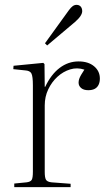

<svg xmlns="http://www.w3.org/2000/svg" viewBox="-20 -774 454 794"><path d="M39 0V-15L90 -20Q106 -22 111 -30Q116 -38 116 -64V-421Q116 -458 110 -470Q104 -482 83 -483L35 -488L36 -502L159 -514L164 -509L165 -415H167Q191 -466 226.5 -493Q262 -520 305 -520Q345 -520 369 -500Q393 -480 393 -449Q393 -434 387.5 -423Q382 -412 371.5 -406.5Q361 -401 345 -401Q326 -401 315.5 -410Q305 -419 305 -432Q305 -440 307.5 -447.5Q310 -455 315.5 -464.5Q321 -474 329 -486Q299 -496 270 -487Q241 -478 217.5 -456.5Q194 -435 179.5 -404.5Q165 -374 165 -338V-63Q165 -40 170 -31Q175 -22 193 -20L272 -14V0ZM175 -586 166 -595 265 -732Q273 -743 280.5 -748.5Q288 -754 297 -754Q304 -754 309.5 -750.5Q315 -747 317.5 -741Q320 -735 320 -728Q320 -719 313 -708Q306 -697 290 -683Z"/></svg>

Font: Literata 60pt ExtraLight
Style: Regular
Weight: 250
Designer: Latin by Veronika Burian and Jose Scaglione. Greek by Irene Vlachou. Cyrillic by Vera Evstafieva.
Foundry: TypeTogether
Version: Version 3.103;gftools[0.9.29]